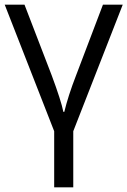

<svg xmlns="http://www.w3.org/2000/svg" viewBox="-20 -555 541 815"><path d="M501 -535.2 291 2V240.2H210V2L0 -535.2H84L199.2 -235.8C226.1 -163.6 242.7 -111.8 249 -80.1H252.9C263.7 -125 280.3 -176.8 303.2 -235.8L417 -535.2Z"/></svg>

Font: OpenSansEmoji
Style: Regular
Weight: 400
Foundry: MorbZ
Version: Version 1.000;PS 001.000;hotconv 1.0.70;makeotf.lib2.5.58329